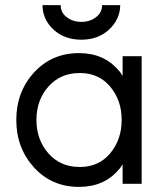

<svg xmlns="http://www.w3.org/2000/svg" viewBox="-20 -720 647 752"><path d="M146.5 -700Q146.5 -644 190 -603.8Q232.5 -564.5 298.8 -564.5Q364 -564.5 406.7 -603.8Q450.8 -644.8 450.8 -700H379.7Q379.7 -670.7 356.4 -653Q332.2 -634.3 298.7 -634.3Q265.2 -634.3 241 -653Q217.7 -670.7 217.7 -700ZM460.2 -500V-422.8Q456.5 -428.2 453.2 -433.6Q449.9 -439 445.2 -443.5Q387.5 -512 289.7 -512Q182.7 -512 113.2 -436Q43.8 -360 43.8 -250Q43.8 -140.8 113.3 -64Q182.7 12 289.7 12Q387.7 12 445 -55.7Q449.7 -60.2 453.1 -65.6Q456.4 -70.9 460.2 -76.3V0H534.8V-500ZM292.6 -434Q366.5 -434 411.2 -381.2Q433.4 -354.7 444.9 -322.4Q456.5 -290 456.5 -250Q456.5 -211 444.9 -178.2Q433.3 -145.3 411.2 -119Q366.5 -66 292.6 -66Q216.8 -66 169.8 -119Q122.7 -172.7 122.7 -250Q122.7 -328.2 169.8 -381.2Q216.8 -434 292.6 -434Z"/></svg>

Font: Unageo Variable
Style: Regular
Weight: 300
Designer: Richard Sepsi
Foundry: Richard Sepsi
Version: Version 2.200